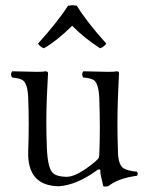

<svg xmlns="http://www.w3.org/2000/svg" viewBox="-20 -677 547 708"><path d="M263.2 -655.8Q300.8 -595.2 372.1 -516.1Q361.3 -502.4 349.1 -499Q290.5 -536.6 246.1 -582Q189.9 -526.4 142.1 -499Q129.4 -502.9 120.1 -516.1Q195.8 -600.6 231 -655.8Q248 -659.2 263.2 -655.8ZM196.8 9.8Q79.6 8.3 84 -120.1Q87.9 -217.8 84 -315.9Q82 -370.1 63 -381.8Q50.8 -388.7 24.9 -391.1Q16.6 -402.8 24.9 -414.1Q95.2 -412.1 116.2 -412.1Q138.7 -412.1 148.9 -414.1Q155.8 -413.1 157.2 -408.2Q157.2 -407.2 152.8 -319.8Q148.9 -226.6 152.8 -132.8Q155.8 -56.2 175.3 -38.6Q190.9 -25.4 225.1 -24.9Q259.3 -24.9 315.4 -68.4Q324.2 -75.2 331.1 -81.1Q343.8 -92.8 344.7 -95.7Q345.7 -100.1 346.2 -107.9Q350.1 -205.6 346.2 -310.1Q346.2 -312.5 346.2 -314Q343.8 -369.6 325.7 -381.8Q313.5 -389.2 287.1 -391.1Q278.8 -402.8 287.1 -414.1Q357.4 -412.1 377.9 -412.1Q401.4 -412.1 412.1 -414.1Q418 -412.6 418.9 -408.2Q418.9 -407.2 415 -319.8Q411.1 -222.2 415 -117.7Q415 -115.2 415 -113.8Q417 -69.3 434.6 -57.1Q450.7 -46.9 484.9 -43.9Q491.2 -35.6 484.9 -28.8Q416.5 -20 378.9 9.8Q367.2 12.2 360.8 9.8Q360.8 9.8 350.6 -35.6Q350.1 -42.5 350.1 -46.9Q350.1 -56.2 338.4 -49.8Q336.9 -48.8 335.9 -47.9Q262.2 5.4 196.8 9.8Z"/></svg>

Font: Linux Libertine Display O
Style: Regular
Weight: 400
Designer: Philipp H. Poll
Foundry: Philipp H. Poll
Version: Version 5.0.9